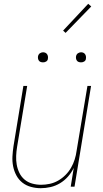

<svg xmlns="http://www.w3.org/2000/svg" viewBox="-20 -982 540 1010"><path d="M194 8Q168 8 142.5 1Q117 -6 97.5 -21.5Q78 -37 66 -59.5Q54 -82 49 -107.5Q44 -133 45.5 -159.5Q47 -186 51 -213L103 -530H123L70 -210Q66 -186 65 -162Q64 -138 68 -115.5Q72 -93 82 -72.5Q92 -52 109 -37.5Q126 -23 149 -16.5Q172 -10 196 -10Q219 -10 242 -15Q265 -20 286 -32Q307 -44 324.5 -61.5Q342 -79 354 -100Q366 -121 373 -143.5Q380 -166 383 -189L440 -530H459L372 0H352L368 -99Q356 -74 337.5 -53Q319 -32 295.5 -18Q272 -4 246 2Q220 8 194 8ZM406 -654Q400 -654 394 -656Q388 -658 384.5 -663Q381 -668 380 -674Q379 -680 380 -686Q381 -691 383.5 -695Q386 -699 389.5 -701.5Q393 -704 397.5 -705.5Q402 -707 406 -707Q413 -707 418.5 -704.5Q424 -702 427.5 -697Q431 -692 432 -686Q433 -680 432 -674Q432 -669 429.5 -665Q427 -661 423 -658.5Q419 -656 415 -655Q411 -654 406 -654ZM206 -654Q200 -654 194 -656Q188 -658 184.5 -663Q181 -668 180 -674Q179 -680 180 -686Q181 -691 183.5 -695Q186 -699 189.5 -701.5Q193 -704 197.5 -705.5Q202 -707 206 -707Q213 -707 218.5 -704.5Q224 -702 227.5 -697Q231 -692 232 -686Q233 -680 232 -674Q232 -669 229.5 -665Q227 -661 223 -658.5Q219 -656 215 -655Q211 -654 206 -654ZM325 -809 312 -821 444 -962 460 -948Z"/></svg>

Font: Iosevka Curly Thin Oblique
Style: Regular
Weight: 100
Italic angle: -9°
Monospace: yes
Designer: Belleve Invis
Foundry: Belleve Invis
Version: Version 11.1.0; ttfautohint (v1.8.3)